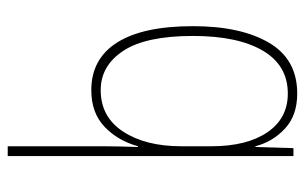

<svg xmlns="http://www.w3.org/2000/svg" viewBox="-170 -408 809 510"><g transform="rotate(90 235.0 -152.5)"><path d="M368 -22Q368 -37 368.5 -64Q369 -91 370 -114H368Q353 -60 316 -25Q279 10 219 10Q136 10 92.5 -58.5Q49 -127 49 -260Q49 -387 93 -462Q137 -537 228 -537Q286 -537 321 -504.5Q356 -472 368 -426H370L373 -527H394V232H368ZM219 -15Q290 -15 329 -74.5Q368 -134 368 -229V-309Q368 -403 331 -457.5Q294 -512 228 -512Q153 -512 114 -445.5Q75 -379 75 -260Q75 -135 114.5 -75Q154 -15 219 -15Z"/></g></svg>

Font: Noto Sans Georgian Condensed Thin
Style: Regular
Weight: 100
Width: 3
Designer: Monotype Design Team, Akaki Razmadze
Foundry: Google LLC
Version: Version 2.005; ttfautohint (v1.8.4.7-5d5b)